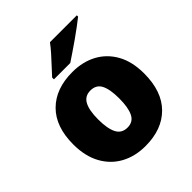

<svg xmlns="http://www.w3.org/2000/svg" viewBox="-209 -906 1056 1056"><g transform="rotate(-45 318.5 -378.0)"><path d="M594 -278Q594 -139 520 -64.5Q446 10 317 10Q237 10 175 -23.5Q113 -57 77.5 -121.5Q42 -186 42 -278Q42 -415 116 -489Q190 -563 320 -563Q400 -563 461.5 -530Q523 -497 558.5 -433.5Q594 -370 594 -278ZM236 -278Q236 -207 255 -169.5Q274 -132 319 -132Q363 -132 381.5 -169.5Q400 -207 400 -278Q400 -349 381.5 -385Q363 -421 318 -421Q275 -421 255.5 -385Q236 -349 236 -278ZM558 -756Q540 -742 513 -721.5Q486 -701 455 -679.5Q424 -658 395.5 -638.5Q367 -619 347 -606H220V-620Q237 -639 261 -664.5Q285 -690 309 -717Q333 -744 349 -766H558Z"/></g></svg>

Font: Noto Kufi Arabic Black
Style: Regular
Weight: 900
Designer: Monotype Design Team, David Williams, Khaled Hosny
Foundry: Google LLC
Version: Version 2.109; ttfautohint (v1.8.4.7-5d5b)